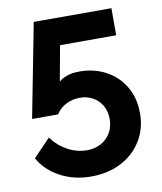

<svg xmlns="http://www.w3.org/2000/svg" viewBox="-81 -637 717 852"><g transform="rotate(-10 277.0 -211.0)"><path d="M262 149Q185 149 123 116Q61 83 29 26L106 -54Q134 -15 176 8Q218 31 263 31Q299 31 326.5 16Q354 1 370 -26Q386 -53 386 -88Q386 -123 371 -149Q356 -175 330 -189.5Q304 -204 271 -204Q238 -204 209.5 -189.5Q181 -175 164 -148H47L129 -571H479V-449H226L197 -290Q210 -302 233 -310.5Q256 -319 290 -319Q357 -319 410 -290Q463 -261 493 -209.5Q523 -158 523 -91Q523 -20 489 34.5Q455 89 396 119Q337 149 262 149Z"/></g></svg>

Font: Raleway Thin
Style: Bold
Weight: 700
Version: Version 4.026